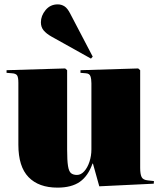

<svg xmlns="http://www.w3.org/2000/svg" viewBox="-20 -844 739 878"><path d="M243 14Q157 14 110.5 -34Q64 -82 64 -182V-465Q64 -491 58 -499.5Q52 -508 34 -509L10 -511V-523L278 -531L287 -523V-160Q287 -110 291 -85Q295 -60 305 -52Q315 -44 332 -44Q350 -44 365 -60.5Q380 -77 389 -104Q398 -131 398 -161V-463Q398 -483 393.5 -495.5Q389 -508 372 -509L348 -511V-523L612 -531L621 -523V-76Q621 -48 627.5 -34.5Q634 -21 657 -19L684 -16L683 -4L434 8L405 -96H403Q383 -39 345 -12.5Q307 14 243 14ZM396 -576 215 -677Q192 -690 179.5 -705Q167 -720 167 -742Q167 -772 188.5 -798Q210 -824 244 -824Q261 -824 275 -815Q289 -806 302 -780L404 -585Z"/></svg>

Font: Display Black
Style: Regular
Weight: 900
Designer: Latin by Veronika Burian and Jose Scaglione. Greek by Irene Vlachou. Cyrillic by Vera Evstafieva.
Foundry: TypeTogether
Version: Version 3.002